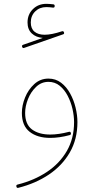

<svg xmlns="http://www.w3.org/2000/svg" viewBox="-20 -709 503 977"><path d="M92.8 -470.2Q89.8 -478 97.2 -481L197.8 -516.1Q163.6 -518.6 141.8 -538.8Q120.1 -559.1 120.1 -594.7Q120.1 -635.7 147.5 -662.6Q174.8 -689.5 215.8 -689.5Q223.1 -689.5 233.9 -688.7Q244.6 -688 251.5 -687Q258.3 -686 258.3 -678.7Q258.3 -668.5 248.5 -670.4Q243.2 -671.4 232.9 -672.1Q222.7 -672.9 215.8 -672.9Q181.6 -672.9 159.2 -650.9Q136.7 -628.9 136.7 -594.7Q136.7 -563.5 155.5 -547.9Q174.3 -532.2 207 -532.2Q242.7 -532.2 295.4 -549.8Q302.7 -552.2 305.7 -544.4Q308.1 -536.1 300.8 -534.2L103 -465.3Q95.7 -462.4 92.8 -470.2ZM226.6 -309.1Q263.2 -309.1 290.8 -288.1Q318.4 -267.1 336.9 -233.4Q355.5 -199.7 364.7 -161.1Q374 -122.6 374 -87.4Q374 -0.5 335.2 66.7Q296.4 133.8 228.8 179.2Q161.1 224.6 73.7 246.6Q65.4 249 63.5 240.7Q61 231.9 69.8 230Q153.8 209 218.5 166Q283.2 123 320.1 59.3Q356.9 -4.4 356.9 -87.4Q356.9 -119.1 348.9 -154.5Q340.8 -189.9 324.5 -221.4Q308.1 -252.9 283.7 -272.7Q259.3 -292.5 226.6 -292.5Q190.4 -292.5 163.6 -266.8Q136.7 -241.2 122.3 -204.6Q107.9 -168 107.9 -134.3Q107.9 -76.2 142.8 -50.3Q177.7 -24.4 235.4 -24.4Q278.3 -24.4 330.6 -38.1Q338.9 -40.5 340.8 -31.7Q342.3 -23.4 334.5 -21.5Q281.7 -7.3 235.4 -7.3Q170.4 -7.3 130.9 -38.3Q91.3 -69.3 91.3 -134.3Q91.3 -172.9 107.7 -213.1Q124 -253.4 154.5 -281.2Q185.1 -309.1 226.6 -309.1Z"/></svg>

Font: Mikhak-DS2-FD Thin
Style: Regular
Weight: 100
Designer: Amin Abedi
Version: Version 3.2